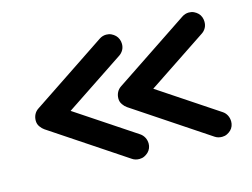

<svg xmlns="http://www.w3.org/2000/svg" viewBox="-76 -631 990 755"><g transform="rotate(-15 419.5 -254.0)"><path d="M714.4 -498Q727.5 -506.8 742.7 -506.8Q753.9 -506.8 763.2 -502.4Q772.5 -498 779.3 -491.2Q786.1 -484.4 789.6 -475.1Q793 -465.8 793 -457Q793.5 -442.9 787.4 -431.6Q781.2 -420.4 771 -413.6L530.3 -253.4L771 -93.3Q781.2 -86.4 787.1 -75Q793 -63.5 793 -49.3Q793 -40.5 789.6 -31.5Q786.1 -22.5 779.3 -15.9Q772.5 -9.3 763.4 -4.9Q754.4 -0.5 743.2 -0.5Q726.6 -0.5 714.4 -8.8L411.6 -210.4Q402.8 -216.3 395.3 -227.1Q387.7 -237.8 387.7 -251.5Q387.7 -265.1 393.6 -276.6Q399.4 -288.1 410.6 -295.4L563 -397ZM377.9 -498Q391.1 -506.8 406.2 -506.8Q417.5 -506.8 426.8 -502.4Q436 -498 442.9 -491.2Q449.7 -484.4 453.4 -475.1Q457 -465.8 457 -457Q457.5 -442.9 451.2 -431.6Q444.8 -420.4 434.6 -413.6L193.8 -253.4L434.6 -93.3Q444.8 -86.4 450.9 -75Q457 -63.5 457 -49.3Q457 -40.5 453.4 -31.5Q449.7 -22.5 442.9 -15.9Q436 -9.3 427 -4.9Q418 -0.5 406.7 -0.5Q390.1 -0.5 377.9 -8.8L75.2 -210.4Q66.4 -216.3 58.8 -227.1Q51.3 -237.8 51.3 -251.5Q51.3 -265.1 57.1 -276.6Q63 -288.1 74.2 -295.4L226.6 -397Z"/></g></svg>

Font: TGL 0-17
Style: Regular
Weight: 400
Designer: Peter Wiegel
Foundry: Peter Wiegel
Version: Version 1.003 2010